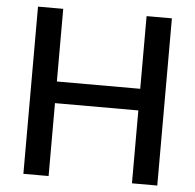

<svg xmlns="http://www.w3.org/2000/svg" viewBox="-52 -780 846 832"><g transform="rotate(5 371.0 -363.5)"><path d="M189.6 -727.3V-411.2H552.2V-727.3H662.3V0H552.2V-317.1H189.6V0H79.9V-727.3Z"/></g></svg>

Font: Inter P Medium
Style: Regular
Weight: 500
Designer: Rasmus Andersson
Foundry: rsms
Version: Version 3.018;git-588b23468